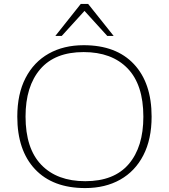

<svg xmlns="http://www.w3.org/2000/svg" viewBox="-20 -947 860 977"><path d="M406 -717Q571 -717 661.2 -621Q751.5 -525 751.5 -353.5Q751.5 -238.5 709.5 -157Q667.5 -75.5 591.5 -32.8Q515.5 10 413.5 10Q248.5 10 158.2 -86Q68 -182 68 -353.5Q68 -469 110 -550.2Q152 -631.5 228 -674.2Q304 -717 406 -717ZM414 -25Q560.5 -25 635 -112Q709.5 -199 709.5 -353Q709.5 -516 629.2 -599Q549 -682 405.5 -682Q259.5 -682 184.8 -595Q110 -508 110 -354Q110 -191.5 190.2 -108.2Q270.5 -25 414 -25ZM526 -764 410 -891.5 294 -764H261.5L391 -927H428.5L558.5 -764Z"/></svg>

Font: Newsreader 6pt ExtraLight
Style: Regular
Weight: 275
Designer: Hugues Gentile
Foundry: Production Type
Version: Version 1.003; ttfautohint (v1.8.3)